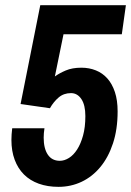

<svg xmlns="http://www.w3.org/2000/svg" viewBox="-20 -706 504 738"><path d="M23.9 -168Q23.9 -188.5 26.9 -212.9H150.9Q147.9 -193.8 147.9 -176.8Q147.9 -135.3 163.8 -111.6Q179.7 -87.9 210 -87.9Q227.5 -87.9 245.1 -98.9Q262.7 -109.9 276.6 -131.6Q290.5 -153.3 299.3 -185.3Q308.1 -217.3 308.1 -259.8Q308.1 -302.7 292.7 -325.4Q277.3 -348.1 252.9 -348.1Q225.1 -348.1 205.6 -331.5Q186 -314.9 171.9 -290L59.1 -306.2L134.8 -686H463.9L448.2 -574.2H224.1L190.9 -412.1Q207.5 -424.3 232.7 -435.1Q257.8 -445.8 293 -445.8Q322.8 -445.8 348.4 -435.5Q374 -425.3 392.6 -404.5Q411.1 -383.8 421.6 -352.3Q432.1 -320.8 432.1 -277.8Q432.1 -209 414.3 -155Q396.5 -101.1 365.7 -64Q335 -26.9 293.7 -7.3Q252.4 12.2 205.1 12.2Q162.6 12.2 128.9 0Q95.2 -12.2 72 -35.4Q48.8 -58.6 36.4 -92Q23.9 -125.5 23.9 -168Z"/></svg>

Font: Archivo Narrow
Style: Bold Italic
Weight: 700
Italic angle: -8°
Designer: Hector Gatti
Foundry: Hector Gatti
Version: 1.002; ttfautohint (v0.8)